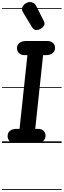

<svg xmlns="http://www.w3.org/2000/svg" viewBox="-25 -1408 627 1891"><path d="M125.5 0Q90.5 0 70.2 -18.2Q50 -36.5 50 -67.5Q50 -101 74 -120Q98 -139 140 -139H167.5L245 -865H218Q184 -865 163.2 -883.5Q142.5 -902 142.5 -934Q142.5 -966 166.5 -985Q190.5 -1004 232 -1004H440.5Q475.5 -1004 496.2 -985.8Q517 -967.5 517 -936.5Q517 -904.5 492.8 -884.8Q468.5 -865 427.5 -865H399.5L322 -139H348Q383 -139 403.2 -120.8Q423.5 -102.5 423.5 -71.5Q423.5 -38.5 399.5 -19.2Q375.5 0 333.5 0ZM125.5 0Q90.5 0 70.2 -18.2Q50 -36.5 50 -67.5Q50 -101 74 -120Q98 -139 140 -139H167.5L245 -865H218Q184 -865 163.2 -883.5Q142.5 -902 142.5 -934Q142.5 -966 166.5 -985Q190.5 -1004 232 -1004H440.5Q475.5 -1004 496.2 -985.8Q517 -967.5 517 -936.5Q517 -904.5 492.8 -884.8Q468.5 -865 427.5 -865H399.5L322 -139H348Q383 -139 403.2 -120.8Q423.5 -102.5 423.5 -71.5Q423.5 -38.5 399.5 -19.2Q375.5 0 333.5 0ZM290 -1141 202 -1286.5Q185 -1314 194.8 -1337Q204.5 -1360 227 -1374Q249.5 -1388 269.5 -1388Q287 -1388 304 -1378.8Q321 -1369.5 332 -1348L407 -1199.5Q417.5 -1179 411.2 -1163Q405 -1147 392.2 -1136.5Q379.5 -1126 369.5 -1121.5Q355 -1113 332 -1112Q309 -1111 290 -1141ZM-5 455H582V463H-5ZM-5 -16H582V0H-5ZM-5 -549H582V-541H-5ZM-5 -1329H582V-1321H-5Z"/></svg>

Font: Edu SA Dotted Guide
Style: Regular
Weight: 400
Designer: Tina and Corey Anderson, Eben Sorkin, Mirko Velimirovic
Foundry: Google for Education
Version: Version 2.000